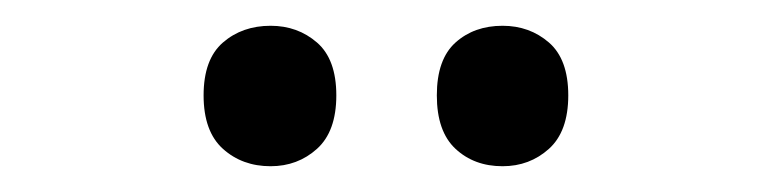

<svg xmlns="http://www.w3.org/2000/svg" viewBox="-20 -753 602 149"><path d="M138 -679Q138 -707 153 -720Q168 -733 190 -733Q211 -733 226 -720Q241 -707 241 -679Q241 -651 226 -637.5Q211 -624 190 -624Q168 -624 153 -637.5Q138 -651 138 -679ZM319 -679Q319 -707 333.5 -720Q348 -733 370 -733Q391 -733 406 -720Q421 -707 421 -679Q421 -651 406 -637.5Q391 -624 370 -624Q348 -624 333.5 -637.5Q319 -651 319 -679Z"/></svg>

Font: Noto Sans Sinhala UI SemiCondensed Medium
Style: Regular
Weight: 500
Width: 4
Designer: Jelle Bosma - Monotype Design Team
Foundry: Monotype Imaging Inc.
Version: Version 2.006; ttfautohint (v1.8.4.7-5d5b)